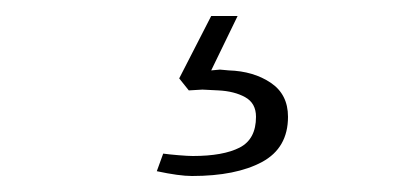

<svg xmlns="http://www.w3.org/2000/svg" viewBox="-20 -24 517 240"><path d="M176 190 184 168Q191 169 203 170Q215 171 221 171Q259 171 279.5 160.5Q300 150 300 122Q300 105 286.5 97.5Q273 90 253 89L233 88L216 89L204 74L244 -4H277L244 64L255 63L266 64Q297 65 318.5 79.5Q340 94 340 122Q340 161 307.5 178.5Q275 196 220 196Q204 196 176 190Z"/></svg>

Font: Taviraj ExtraLight
Style: Regular
Weight: 275
Designer: Katatrad Team
Foundry: CadsonDemak
Version: Version 1.001